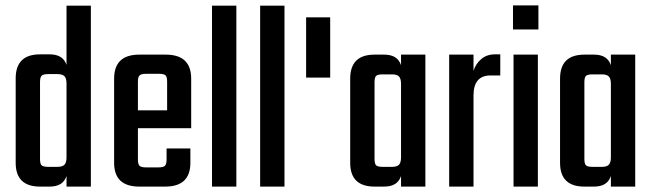

<svg xmlns="http://www.w3.org/2000/svg" viewBox="-20 -690 2413 710"><path d="M226 -669H316V0H226V-39Q213 0 164 0H128Q38 0 38 -88V-400Q38 -489 128 -489H164Q213 -489 226 -450ZM158 -73H193Q211 -73 218.5 -81Q226 -89 226 -108V-381Q226 -400 218.5 -408Q211 -416 193 -416H158Q140 -416 134 -410Q128 -404 128 -387V-102Q128 -84 134 -78.5Q140 -73 158 -73Z M495 -488H593Q687 -488 687 -399V-216H490V-100Q490 -83 496 -77Q502 -71 520 -71H566Q584 -71 590 -77Q596 -83 596 -101V-141H684V-88Q684 0 591 0H495Q402 0 402 -88V-399Q402 -488 495 -488ZM490 -282H598V-388Q598 -405 592.5 -411Q587 -417 569 -417H520Q502 -417 496 -411Q490 -405 490 -388Z M854 0H764V-669H854Z M1032 0H942V-669H1032Z M1112 -626H1201V-403H1112Z M1463 -488H1553V0H1463V-39Q1450 0 1401 0H1365Q1275 0 1275 -88V-399Q1275 -488 1365 -488H1401Q1450 -488 1463 -449ZM1395 -73H1430Q1448 -73 1455.5 -81Q1463 -89 1463 -108V-380Q1463 -399 1455.5 -407Q1448 -415 1430 -415H1395Q1377 -415 1371 -409.5Q1365 -404 1365 -386V-102Q1365 -84 1371 -78.5Q1377 -73 1395 -73Z M1810 -489H1830V-411H1794Q1731 -411 1731 -337V0H1641V-488H1731V-428Q1739 -454 1759.5 -471.5Q1780 -489 1810 -489Z M1877 -581V-670H1971V-581ZM1969 0H1879V-488H1969Z M2239 -488H2329V0H2239V-39Q2226 0 2177 0H2141Q2051 0 2051 -88V-399Q2051 -488 2141 -488H2177Q2226 -488 2239 -449ZM2171 -73H2206Q2224 -73 2231.5 -81Q2239 -89 2239 -108V-380Q2239 -399 2231.5 -407Q2224 -415 2206 -415H2171Q2153 -415 2147 -409.5Q2141 -404 2141 -386V-102Q2141 -84 2147 -78.5Q2153 -73 2171 -73Z"/></svg>

Font: Teko Regular
Style: Regular
Weight: 400
Designer: Manushi Parikh, Jonny Pinhorn
Foundry: Indian Type Foundry
Version: Version 1.105;PS 1.0;hotconv 1.0.78;makeotf.lib2.5.61930; tt